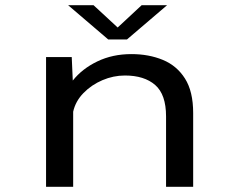

<svg xmlns="http://www.w3.org/2000/svg" viewBox="-20 -720 915 740"><path d="M157.5 0V-500H256.5L260.5 -409.5Q296.5 -455 355 -483.2Q413.5 -511.5 486.5 -511.5Q553.5 -511.5 607.5 -489.2Q661.5 -467 693 -417.2Q724.5 -367.5 724.5 -284.5V0H620V-271.5Q620 -356 578 -392.5Q536 -429 461.5 -429Q417 -429 374.8 -411Q332.5 -393 301.8 -361.5Q271 -330 262 -289.5V0ZM242.5 -700H340.5L433.5 -614L526 -700H624L469.5 -568H397Z"/></svg>

Font: Trispace SemiExpanded
Style: Regular
Weight: 400
Width: 6
Designer: Tyler Finck
Foundry: Etcetera Type Company
Version: Version 1.210; ttfautohint (v1.8.3)